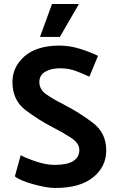

<svg xmlns="http://www.w3.org/2000/svg" viewBox="-20 -923 592 956"><path d="M239 -903H373L278 -739H179ZM83 -150Q114 -134 162 -118Q210 -102 253 -102Q314 -102 344.5 -121Q375 -140 375 -176Q375 -210 334.5 -236.5Q294 -263 245 -288Q173 -325 107.5 -374.5Q42 -424 42 -514Q42 -591 103 -643.5Q164 -696 276 -696Q327 -696 378 -680Q429 -664 468 -645L425 -541Q394 -556 358 -569.5Q322 -583 278 -583Q235 -583 205.5 -566Q176 -549 176 -514Q176 -477 211.5 -452.5Q247 -428 297 -403L304 -399Q376 -362 442.5 -311.5Q509 -261 509 -174Q509 -93 443.5 -40Q378 13 255 13Q212 13 144.5 -6Q77 -25 54 -45Z"/></svg>

Font: Palanquin Dark
Style: Regular
Weight: 400
Designer: Pria Ravichandran
Version: Version 1.001